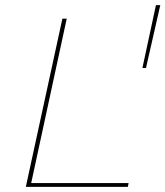

<svg xmlns="http://www.w3.org/2000/svg" viewBox="-20 -731 647 751"><path d="M590 -711H607L551 -465H537ZM241 -658 102 -15H483L480 0H81L224 -658Z"/></svg>

Font: EauTestText Thin
Style: Italic
Weight: 250
Italic angle: -12°
Designer: Christian Thalmann (Catharsis Fonts)
Version: Version 0.001;PS 000.001;hotconv 1.0.88;makeotf.lib2.5.64775